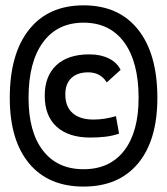

<svg xmlns="http://www.w3.org/2000/svg" viewBox="-20 -706 626 719"><path d="M293 -7.3Q161.1 -7.3 88.9 -94.2Q16.6 -181.2 16.6 -339.4Q16.6 -504.4 88.9 -595.2Q161.1 -686 293 -686Q424.8 -686 497.1 -595.2Q569.3 -504.4 569.3 -339.4Q569.3 -181.2 497.1 -94.2Q424.8 -7.3 293 -7.3ZM293 -72.3Q391.1 -72.3 445.1 -142.1Q499 -211.9 499 -339.4Q499 -473.6 445.1 -547.4Q391.1 -621.1 293 -621.1Q194.8 -621.1 140.9 -547.4Q86.9 -473.6 86.9 -339.4Q86.9 -211.9 140.9 -142.1Q194.8 -72.3 293 -72.3ZM318.4 -190.9Q236.8 -190.9 192.1 -231.4Q147.5 -272 147.5 -347.7Q147.5 -420.9 190.9 -461.7Q234.4 -502.4 314.5 -502.4Q356.9 -502.4 387.7 -487.1Q418.5 -471.7 431.6 -444.3L379.9 -397.5Q356 -435.1 310.5 -435.1Q269.5 -435.1 247.1 -413.6Q224.6 -392.1 224.6 -352.5Q224.6 -306.6 252 -282.5Q279.3 -258.3 330.1 -258.3Q351.6 -258.3 372.8 -261.7Q394 -265.1 414.1 -271L425.8 -205.6Q400.4 -196.8 372.8 -193.8Q345.2 -190.9 318.4 -190.9Z"/></svg>

Font: CaskaydiaMono NF SemiLight
Style: Regular
Weight: 350
Designer: Aaron Bell
Foundry: Saja Typeworks
Version: Version 2111.001; ttfautohint (v1.8.4);Nerd Fonts 3.1.1